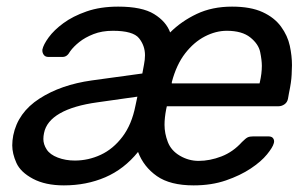

<svg xmlns="http://www.w3.org/2000/svg" viewBox="-20 -550 931 580"><path d="M173 10Q117 10 79.5 -10Q42 -30 29.5 -58Q17 -86 17 -111Q17 -125 20 -141Q34 -210 99 -252Q164 -294 257 -307L410 -328L415 -355Q418 -370 418 -383Q418 -412 400 -434.5Q382 -457 321 -457Q288 -457 262.5 -447Q237 -437 219.5 -423Q202 -409 192 -395Q187 -386 181.5 -382Q176 -378 169 -378H126Q117 -378 112.5 -384Q108 -390 108 -397Q108 -399 108 -400Q111 -415 127 -437Q143 -459 171.5 -480Q200 -501 241.5 -515.5Q283 -530 337 -530Q409 -530 445.5 -507.5Q482 -485 494 -452Q528 -486 574.5 -508Q621 -530 681 -530Q737 -530 773 -513.5Q809 -497 829 -469.5Q849 -442 855.5 -411.5Q862 -381 862 -353Q862 -346 861 -324Q860 -302 853 -269L850 -252Q848 -241 839.5 -235Q831 -229 821 -229H484L482 -220Q477 -194 477 -173Q477 -147 487 -121Q497 -95 523.5 -79.5Q550 -64 580 -64Q614 -64 649 -77.5Q684 -91 711 -121Q722 -132 728 -135Q734 -138 745 -138H790Q800 -138 804 -133.5Q808 -129 808 -123Q808 -120 807 -117Q804 -105 786.5 -83.5Q769 -62 737.5 -41Q706 -20 662.5 -5Q619 10 565 10Q494 10 454 -18Q414 -46 397 -91Q355 -39 298 -14.5Q241 10 173 10ZM206 -65Q247 -65 284.5 -82.5Q322 -100 350 -137Q378 -174 389 -230L395 -258L275 -241Q202 -231 161 -207.5Q120 -184 113 -148Q111 -139 111 -130Q111 -114 121 -98.5Q131 -83 154.5 -74Q178 -65 206 -65ZM499 -298H764L765 -302Q771 -328 771 -351Q771 -368 766 -392.5Q761 -417 736 -437Q711 -457 665 -457Q632 -457 599 -440Q566 -423 539.5 -389Q513 -355 499 -302Z"/></svg>

Font: SVN-Rubik
Style: Italic
Weight: 400
Italic angle: -12°
Designer: Hubert and Fischer
Foundry: Hubert & Fischer
Version: Version 2.101; ttfautohint (v1.8.3)